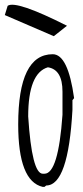

<svg xmlns="http://www.w3.org/2000/svg" viewBox="-52 -750 342 790"><path d="M165 -526.9Q228 -526.9 252.9 -346.2L246.1 -337.9V-297.9Q229 13.2 138.2 13.2L130.9 19H124Q22.9 -3.9 22.9 -237.8Q22.9 -526.9 165 -526.9ZM64 -271Q79.1 -35.2 124 -35.2H130.9Q188 -35.2 205.1 -277.8V-373Q205.1 -463.9 145 -473.1Q64 -449.2 64 -271ZM-20.5 -726.1Q13.7 -750 223.6 -644L169.4 -601.1L-32.2 -688Z"/></svg>

Font: Loved by the King
Style: Regular
Weight: 400
Designer: Kimberly Geswein
Foundry: Kimberly Geswein
Version: Version 1.002 2006